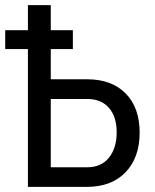

<svg xmlns="http://www.w3.org/2000/svg" viewBox="-35 -731 606 751"><path d="M250 -539.1V-612.8H163.6V-710.9H74.2V-612.8H-14.6V-539.1H74.2V0H304.2C369 0 419.7 -19.1 456.3 -57.4C492.9 -95.6 511.2 -147.3 511.2 -212.4C511.2 -277.2 493.2 -328 457 -365C420.9 -401.9 370.9 -420.6 307.1 -420.9H163.6V-539.1ZM163.6 -343.8H306.6C343.1 -343.8 371.3 -332.1 391.4 -308.8C411.4 -285.6 421.4 -253.7 421.4 -213.4C421.4 -172.4 411.3 -139.3 391.1 -114.3C370.9 -89.2 342.6 -76.7 306.2 -76.7H163.6Z"/></svg>

Font: Roboto Condensed
Style: Regular
Weight: 400
Designer: Google
Version: Version 2.134; 2016